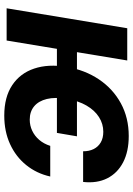

<svg xmlns="http://www.w3.org/2000/svg" viewBox="113 -706 603 869"><g transform="rotate(90 414.5 -271.5)"><path d="M597 -318.3 581.5 -227.6H148.6L163.9 -318.3ZM253.7 -545.9 163.4 0H17.5L107.8 -545.9ZM503 10.7Q419.5 10.7 365.6 -25.2Q311.7 -61 290.4 -124.6Q269 -188.2 282.6 -271.3Q296.8 -354.6 339.4 -417.9Q382 -481.3 447.6 -517Q513.2 -552.7 595.5 -552.7Q665.8 -552.7 714.8 -527.2Q763.8 -501.6 787.1 -455.3Q810.4 -409 803.5 -346.2H664.7Q664.9 -373.4 654.6 -394Q644.3 -414.5 624.6 -426Q605 -437.5 576.5 -437.5Q540.7 -437.5 510.1 -418.1Q479.4 -398.7 457.9 -361.8Q436.3 -324.8 427.4 -272Q419 -219.5 428 -182Q437.1 -144.6 461.1 -124.6Q485.2 -104.6 521.4 -104.6Q547.9 -104.6 571.6 -115.7Q595.3 -126.8 613.1 -147.5Q630.9 -168.2 640.2 -197.4H778.9Q765.1 -135.5 727.1 -88.6Q689.2 -41.6 632.1 -15.5Q575.1 10.7 503 10.7Z"/></g></svg>

Font: Inter Variable
Style: Italic
Weight: 400
Italic angle: -9.39999°
Designer: Rasmus Andersson
Foundry: rsms
Version: Version 4.001;git-9221beed3